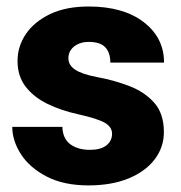

<svg xmlns="http://www.w3.org/2000/svg" viewBox="-20 -558 553 588"><path d="M323.2 -148.4Q323.2 -168.5 302 -181.4Q280.8 -194.3 219.7 -208Q168 -219.2 125.7 -239.7Q83.5 -260.3 58.6 -292.5Q33.7 -324.7 33.7 -371.1Q33.7 -416 59.3 -453.9Q85 -491.7 133.5 -514.9Q182.1 -538.1 251.5 -538.1Q357.9 -538.1 420.2 -490.2Q482.4 -442.4 482.4 -366.2H317.9Q317.9 -396.5 302.5 -413.1Q287.1 -429.7 251 -429.7Q225.6 -429.7 207.5 -416Q189.5 -402.3 189.5 -379.4Q189.5 -358.4 210.4 -344.5Q231.4 -330.6 277.8 -321.8Q331.1 -312 377.4 -293.9Q423.8 -275.9 452.9 -242.7Q481.9 -209.5 481.9 -153.3Q481.9 -106.9 453.6 -69.8Q425.3 -32.7 373.5 -11.5Q321.8 9.8 251 9.8Q175.3 9.8 123 -17.3Q70.8 -44.4 44.2 -85.7Q17.6 -127 17.6 -169.4H170.9Q172.4 -132.8 195.6 -116Q218.8 -99.1 255.4 -99.1Q288.6 -99.1 305.9 -112.8Q323.2 -126.5 323.2 -148.4Z"/></svg>

Font: Vazirmatn UI FD Black
Style: Regular
Weight: 900
Designer: Saber Rastikerdar
Foundry: Saber Rastikerdar
Version: Version 33.003